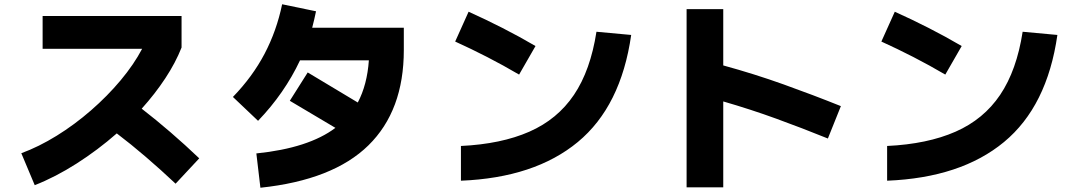

<svg xmlns="http://www.w3.org/2000/svg" viewBox="-20 -821 5040 901"><path d="M143 48 80 -102Q162 -132 246 -184Q330 -236 407 -303Q484 -370 546 -444Q608 -518 647 -592H180V-746H832V-598Q804 -527 756 -454Q708 -381 645 -311Q711 -260 780 -200.5Q849 -141 915 -78L804 41Q735 -24 664.5 -84.5Q594 -145 528 -195Q439 -117 339.5 -53.5Q240 10 143 48Z M1202 60 1183 -101Q1428 -126 1554 -221L1340 -348L1424 -481L1659 -340Q1703 -423 1711 -538H1388Q1315 -383 1191 -254L1073 -366Q1165 -461 1221.5 -568.5Q1278 -676 1304 -801L1463 -768Q1455 -729 1445 -691H1875V-586Q1875 -302 1709 -139Q1543 24 1202 60Z M2493 -605 2416 -471Q2341 -515 2266 -553.5Q2191 -592 2116 -626L2179 -766Q2259 -730 2337.5 -690Q2416 -650 2493 -605ZM2143 27V-136Q2332 -145 2464 -203Q2596 -261 2673.5 -376Q2751 -491 2779 -672L2942 -657Q2894 -322 2691.5 -154.5Q2489 13 2143 27Z M3374 58H3202V-778H3374V-514Q3520 -474 3657 -425Q3794 -376 3926 -323L3865 -171Q3744 -220 3623 -264Q3502 -308 3374 -345Z M4493 -605 4416 -471Q4341 -515 4266 -553.5Q4191 -592 4116 -626L4179 -766Q4259 -730 4337.5 -690Q4416 -650 4493 -605ZM4143 27V-136Q4332 -145 4464 -203Q4596 -261 4673.5 -376Q4751 -491 4779 -672L4942 -657Q4894 -322 4691.5 -154.5Q4489 13 4143 27Z"/></svg>

Font: Murecho ExtraBold
Style: Regular
Weight: 800
Designer: Neil Summerour
Foundry: Positype
Version: Version 1.010; ttfautohint (v1.8.3)